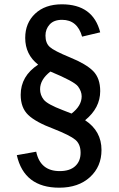

<svg xmlns="http://www.w3.org/2000/svg" viewBox="-20 -699 551 891"><path d="M445 -549 361 -529Q339 -607 268 -607Q230 -607 210.5 -585.5Q191 -564 191 -534Q191 -499 211 -481Q231 -463 304 -433Q380 -402 412.5 -369Q445 -336 445 -276Q445 -198 375 -141Q451 -91 451 -3Q451 74 397.5 123Q344 172 255 172Q92 172 58 21L148 5Q167 95 257 95Q304 95 329 72Q354 49 354 10Q354 -30 329.5 -50.5Q305 -71 229 -101Q146 -132 111 -165.5Q76 -199 76 -259Q76 -346 157 -399Q97 -446 97 -523Q97 -592 143 -635.5Q189 -679 267 -679Q412 -679 445 -549ZM214 -367Q166 -330 166 -285Q166 -258 183 -236.5Q200 -215 271 -188Q305 -175 312 -172Q359 -208 359 -252Q359 -275 342 -298Q325 -321 214 -367Z"/></svg>

Font: Teutonic
Style: Regular
Weight: 400
Designer: Peter Wiegel
Foundry: Peter Wiegel
Version: 1.000